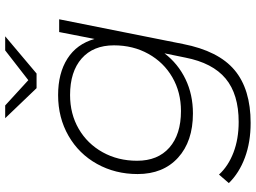

<svg xmlns="http://www.w3.org/2000/svg" viewBox="-140 -624 963 722"><g transform="rotate(-90 341.0 -263.5)"><path d="M629 -522 536 -56Q510 77 438 137.5Q366 198 239 198Q167 198 109 176.5Q51 155 13 116L45 79Q77 114 128 133.5Q179 153 243 153Q347 153 406 104Q465 55 485 -48L501 -126Q462 -75 404 -47Q346 -19 275 -19Q170 -19 108.5 -75Q47 -131 47 -227Q47 -311 85 -379.5Q123 -448 191 -487Q259 -526 344 -526Q426 -526 481 -491Q536 -456 555 -389L581 -522ZM531 -316Q531 -394 481.5 -437.5Q432 -481 344 -481Q273 -481 217 -448.5Q161 -416 129 -358.5Q97 -301 97 -229Q97 -151 146.5 -107.5Q196 -64 284 -64Q355 -64 411 -96.5Q467 -129 499 -186.5Q531 -244 531 -316ZM565 -725 425 -607H370L257 -725H305L400 -638L512 -725Z"/></g></svg>

Font: Idrija
Style: Italic
Weight: 300
Italic angle: -11.3°
Designer: Julieta Ulanovsky
Foundry: Julieta Ulanovsky
Version: Version 7.200